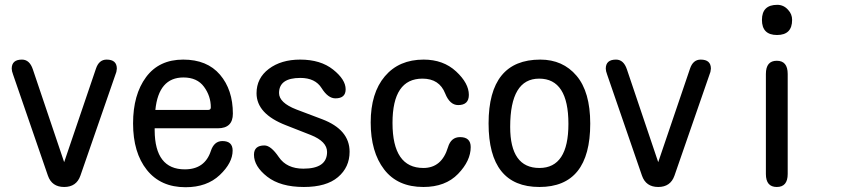

<svg xmlns="http://www.w3.org/2000/svg" viewBox="-20 -784 3540 808"><path d="M250 -101.6 383.8 -495.1Q396.5 -533.2 428.7 -533.2Q471.7 -533.2 471.7 -495.1L469.7 -481.4L318.4 -44.9Q301.8 2.9 250 2.9Q198.2 2.9 181.6 -44.9L35.2 -469.7Q29.3 -485.4 29.3 -495.1Q29.3 -533.2 72.3 -533.2Q104.5 -533.2 118.2 -492.2Z M630.9 -244.1V-235.4Q631.8 -71.3 757.8 -71.3Q841.8 -71.3 867.2 -148.4Q880.9 -190.4 916 -190.4Q959 -190.4 959 -150.4Q959 -98.6 904.8 -47.4Q850.6 3.9 760.7 3.9Q656.2 3.9 598.1 -68.8Q540 -141.6 540 -264.6Q540 -385.7 594.7 -459.5Q649.4 -533.2 751 -533.2Q851.6 -533.2 905.8 -469.7Q960 -406.2 960 -305.7Q960 -244.1 896.5 -244.1ZM633.8 -321.3H855.5Q867.2 -321.3 867.2 -332Q867.2 -379.9 838.4 -418.9Q809.6 -458 752 -458Q647.5 -458 633.8 -321.3Z M1451.2 -145.5Q1451.2 -80.1 1402.3 -38.6Q1353.5 2.9 1258.8 2.9Q1160.2 2.9 1104.5 -40.5Q1048.8 -84 1048.8 -132.8Q1048.8 -171.9 1092.8 -171.9Q1120.1 -171.9 1153.3 -123Q1186.5 -74.2 1256.8 -74.2Q1356.4 -74.2 1356.4 -144.5Q1356.4 -188.5 1288.1 -215.8L1183.6 -256.8Q1059.6 -304.7 1059.6 -391.6Q1059.6 -455.1 1111.3 -494.1Q1163.1 -533.2 1243.2 -533.2Q1329.1 -533.2 1381.8 -491.2Q1434.6 -449.2 1434.6 -408.2Q1434.6 -370.1 1391.6 -370.1Q1360.4 -370.1 1333.5 -413.1Q1306.6 -456.1 1244.1 -456.1Q1154.3 -456.1 1154.3 -392.6Q1154.3 -351.6 1227.5 -323.2L1335.9 -282.2Q1451.2 -238.3 1451.2 -145.5Z M1762.7 -533.2Q1845.7 -533.2 1899.4 -483.4Q1953.1 -433.6 1953.1 -384.8Q1953.1 -341.8 1908.2 -341.8Q1873 -341.8 1853.5 -390.6Q1829.1 -453.1 1757.8 -453.1Q1631.8 -453.1 1631.8 -266.6Q1631.8 -77.1 1761.7 -77.1Q1838.9 -77.1 1865.2 -164.1Q1877.9 -207 1916 -207Q1960.9 -207 1960.9 -165Q1960.9 -107.4 1907.7 -52.2Q1854.5 2.9 1761.7 2.9Q1653.3 2.9 1596.7 -70.8Q1540 -144.5 1540 -268.6Q1540 -392.6 1599.6 -462.9Q1659.2 -533.2 1762.7 -533.2Z M2253.9 -533.2Q2348.6 -533.2 2406.2 -465.3Q2463.9 -397.5 2463.9 -263.7Q2463.9 2.9 2250 2.9Q2036.1 2.9 2036.1 -264.6Q2036.1 -533.2 2253.9 -533.2ZM2249 -453.1Q2127 -453.1 2127 -250Q2127 -77.1 2250 -77.1Q2372.1 -77.1 2372.1 -262.7Q2372.1 -453.1 2249 -453.1Z M2750 -101.6 2883.8 -495.1Q2896.5 -533.2 2928.7 -533.2Q2971.7 -533.2 2971.7 -495.1L2969.7 -481.4L2818.4 -44.9Q2801.8 2.9 2750 2.9Q2698.2 2.9 2681.6 -44.9L2535.2 -469.7Q2529.3 -485.4 2529.3 -495.1Q2529.3 -533.2 2572.3 -533.2Q2604.5 -533.2 2618.2 -492.2Z M3203.1 -472.7Q3203.1 -528.3 3249 -528.3Q3294.9 -528.3 3294.9 -472.7V-51.8Q3294.9 2.9 3249 2.9Q3203.1 2.9 3203.1 -51.8ZM3251 -763.7Q3278.3 -763.7 3296.9 -742.2Q3313.5 -724.6 3313.5 -700.2Q3313.5 -636.7 3250 -636.7Q3186.5 -636.7 3186.5 -700.2Q3186.5 -763.7 3251 -763.7Z"/></svg>

Font: MotoyaLMaru
Style: W3 mono
Weight: 400
Version: Version 1.01